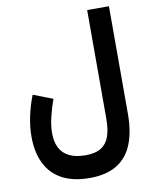

<svg xmlns="http://www.w3.org/2000/svg" viewBox="-99 -761 861 1076"><g transform="rotate(-10 331.5 -222.5)"><path d="M596.2 -76.5V-687.2H472.3V-67.7Q472.3 -10.5 458.7 29.9Q445.2 70.3 412.7 91.4Q380.3 112.6 324 112.6Q267.3 112.6 230.8 94.7Q194.3 76.7 176.5 42.2Q158.8 7.6 158.8 -41.5Q158.8 -85.3 171.4 -135.8Q183.9 -186.3 199.8 -230.2L89 -273Q67.2 -218 54.5 -158.1Q41.7 -98.2 41.7 -42.4Q41.7 46.5 72.9 110.2Q104 173.9 166.8 208.1Q229.5 242.2 324 242.2Q418.7 242.2 478.8 205.5Q538.9 168.8 567.6 97.7Q596.2 26.5 596.2 -76.5Z"/></g></svg>

Font: Vazirmatn RD NL
Style: Regular
Weight: 400
Designer: Saber Rastikerdar
Foundry: Saber Rastikerdar
Version: Version 32.101